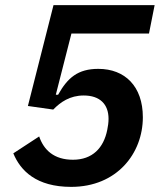

<svg xmlns="http://www.w3.org/2000/svg" viewBox="-20 -718 640 750"><path d="M584 -698H189L89 -304L188 -290C216 -319 253 -345 307 -345C370 -345 404 -311 404 -254C404 -239 402 -226 399 -211C385 -140 341 -94 265 -94C191 -94 151 -132 133 -185L32 -119C60 -51 122 12 258 12C437 12 538 -119 538 -260C538 -381 468 -449 364 -449C284 -449 244 -414 207 -348H198L259 -587H562Z"/></svg>

Font: Braiins Sans SemiBold
Style: Italic
Weight: 600
Italic angle: -11.31°
Designer: Mike Abbink, Paul van der Laan, Pieter van Rosmalen, Jiri Chlebus, Lubos Buracinsky
Foundry: Bold Monday, Sudetype
Version: Version 1.000;hotconv 1.0.109;makeotfexe 2.5.65596